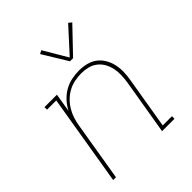

<svg xmlns="http://www.w3.org/2000/svg" viewBox="-208 -887 1016 1016"><g transform="rotate(-45 300.0 -378.5)"><path d="M50 0 135 -511H66V-530H159L142 -426Q155 -452 175.5 -474.5Q196 -497 221.5 -511.5Q247 -526 275 -532Q303 -538 331 -538Q359 -538 386 -531.5Q413 -525 434.5 -509Q456 -493 469.5 -469.5Q483 -446 489 -419Q495 -392 494 -363.5Q493 -335 488 -307L440 -19H509V0H416L468 -310Q472 -335 473 -361Q474 -387 469 -411Q464 -435 452.5 -456Q441 -477 422 -492Q403 -507 379 -513Q355 -519 329 -519Q305 -519 280 -514Q255 -509 232.5 -497Q210 -485 191 -466.5Q172 -448 158.5 -425.5Q145 -403 137.5 -379.5Q130 -356 126 -331L71 0ZM333 -606 248 -745 267 -755 346 -621 470 -757 487 -743 356 -606Z"/></g></svg>

Font: Iosevka Slab Thin Extended
Style: Italic
Weight: 100
Width: 7
Italic angle: -9°
Monospace: yes
Designer: Belleve Invis
Foundry: Belleve Invis
Version: Version 11.1.0; ttfautohint (v1.8.3)